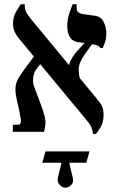

<svg xmlns="http://www.w3.org/2000/svg" viewBox="-20 -617 558 899"><path d="M416 10Q415 5 411 -12Q407 -29 385 -55L66 -440Q59 -448 50 -465.5Q41 -483 41 -507Q41 -539 56 -563.5Q71 -588 77 -597H96V-588Q96 -568 107 -552.5Q118 -537 124 -529L428 -161Q438 -149 451.5 -130.5Q465 -112 465 -79Q465 -46 452 -23.5Q439 -1 429 10ZM40 0V-33H65Q76 -33 77.5 -46Q79 -59 71 -95L58 -153Q51 -186 52.5 -207.5Q54 -229 66 -250Q78 -271 102 -303L146 -362L175 -326L149 -291Q138 -276 135.5 -253.5Q133 -231 139 -214L173 -123Q187 -85 191.5 -60Q196 -35 186 0ZM355 -242 302 -304Q302 -315 312 -335.5Q322 -356 339 -375L381 -422L416 -417L377 -363Q363 -343 355.5 -325Q348 -307 348.5 -287.5Q349 -268 355 -242ZM450 -392Q445 -401 433.5 -405Q422 -409 394 -413L345 -420Q318 -424 306.5 -444.5Q295 -465 295 -493Q295 -527 305.5 -557.5Q316 -588 320 -597H339V-579Q339 -564 348 -558.5Q357 -553 368 -551L425 -543Q454 -539 466 -513Q478 -487 478 -461Q478 -437 471 -417.5Q464 -398 461 -392ZM286 262Q272 262 259.5 248.5Q247 235 251 216L268 145H178L193 92H399L384 145H304L321 216Q326 237 313 249.5Q300 262 286 262Z"/></svg>

Font: Frank Ruhl Libre Medium
Style: Regular
Weight: 500
Designer: Yanek Iontef
Foundry: Fontef
Version: Version 6.004